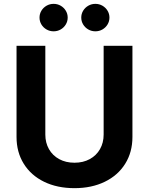

<svg xmlns="http://www.w3.org/2000/svg" viewBox="-20 -965 772 995"><path d="M65.7 -255.2V-727.5H214.9V-267.5Q214.9 -225.3 233.7 -192.2Q252.4 -159.1 286.7 -140.4Q321.1 -121.7 366 -121.7Q410.9 -121.7 445.1 -140.4Q479.4 -159.1 498.2 -192.2Q517.1 -225.3 517.1 -267.5V-727.5H666.3V-255.2Q666.3 -176.5 628.8 -116.4Q591.3 -56.2 523 -23Q454.8 10.1 366 10.1Q276.5 10.1 208.5 -23Q140.5 -56.2 103.1 -116.4Q65.7 -176.5 65.7 -255.2ZM401.1 -873.9Q401.1 -893.2 410.9 -909.5Q420.7 -925.7 437.6 -935.4Q454.4 -945 474.3 -945Q494.1 -945 510.9 -935.4Q527.6 -925.7 537.4 -909.4Q547.2 -893.2 547.2 -873.9Q547.2 -854.6 537.4 -838.3Q527.6 -822 510.9 -812.3Q494.1 -802.7 474.3 -802.7Q454.4 -802.7 437.6 -812.3Q420.7 -822 410.9 -838.3Q401.1 -854.6 401.1 -873.9ZM184.8 -873.9Q184.8 -893.2 194.6 -909.5Q204.4 -925.7 221.2 -935.4Q238 -945 257.9 -945Q277.7 -945 294.5 -935.4Q311.2 -925.7 321 -909.4Q330.8 -893.2 330.8 -873.9Q330.8 -854.6 321 -838.3Q311.2 -822 294.5 -812.3Q277.7 -802.7 257.9 -802.7Q238 -802.7 221.2 -812.3Q204.3 -822 194.5 -838.3Q184.8 -854.6 184.8 -873.9Z"/></svg>

Font: Raveo Variable
Style: Regular
Weight: 400
Designer: Jakub Foglar, Rasmus Andersson (Inter)
Foundry: Jakubfoglar.com
Version: Version 1.000;Glyphs 3.2.3 (3260)